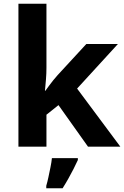

<svg xmlns="http://www.w3.org/2000/svg" viewBox="-20 -780 660 1021"><path d="M227 -420Q227 -389 224.5 -358.5Q222 -328 219 -297H221Q231 -311 241.5 -325Q252 -339 263 -353Q274 -367 286 -380L439 -546H607L390 -309L620 0H448L291 -221L227 -170V0H78V-760H227ZM394 71Q384 93 371.5 117.5Q359 142 344.5 168Q330 194 313 221H226V208Q232 188 237.5 162Q243 136 248.5 109Q254 82 256 61H394Z"/></svg>

Font: Noto Sans Sinhala
Style: Regular
Weight: 400
Designer: Jelle Bosma - Monotype Design Team
Foundry: Monotype Imaging Inc.
Version: Version 2.006